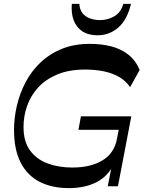

<svg xmlns="http://www.w3.org/2000/svg" viewBox="-20 -969 747 999"><path d="M338.4 9.8Q250.4 9.8 186.4 -22.9Q122.4 -55.6 87.7 -122.8Q53 -190.1 53 -292.9Q53 -356.2 68 -420.1Q83 -484 113.3 -541.5Q143.6 -599 190.8 -643.9Q238 -688.9 301.9 -714.8Q365.9 -740.8 447.2 -740.8Q508.2 -740.8 558.6 -727.8Q608.9 -714.9 646.9 -685.4Q684.9 -655.9 706.9 -605.3L657.1 -515.7Q634.1 -549.2 599.2 -569Q564.2 -588.8 519.9 -597.9Q475.7 -607.1 423.3 -607.1Q339.7 -607.1 279.2 -582.1Q218.7 -557.1 179.4 -514.7Q140.2 -472.3 121.3 -418.8Q102.4 -365.3 102.4 -307.9Q102.4 -232.4 136.3 -186.2Q170.2 -139.9 227.7 -118.6Q285.1 -97.3 355.9 -97.3Q452.6 -97.3 513.6 -134.8Q574.7 -172.3 588.2 -245.1L606.2 -335.8L627.1 -293.6H388.1L401 -363.6H663.2L593.7 0H540.7L568.4 -141.6L572.8 -116.8Q542 -51.2 481.4 -20.7Q420.9 9.8 338.4 9.8ZM487.6 -785.4Q439.7 -785.4 408.2 -806.2Q376.7 -827.1 363.2 -863.9Q349.7 -900.7 353.7 -948.9H392.9Q394.2 -919.3 409.4 -900.4Q424.6 -881.6 449 -873Q473.4 -864.4 500.4 -864.4Q540.1 -864.4 574.3 -883.9Q608.6 -903.4 621.7 -948.9H661.6Q641.7 -865.6 595.3 -825.5Q548.8 -785.4 487.6 -785.4Z"/></svg>

Font: Savate ExtraLight
Style: Italic
Weight: 200
Italic angle: -11°
Designer: Max Esnée
Foundry: Plomb Type
Version: Version 2.000